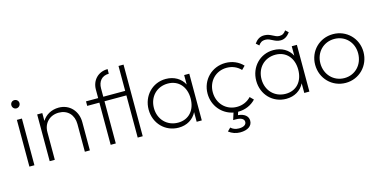

<svg xmlns="http://www.w3.org/2000/svg" viewBox="-84 -1176 3677 1846"><g transform="rotate(-15 1754.5 -253.0)"><path d="M76 0H126V-465H76ZM61 -615C61 -592 78 -573 101 -573C124 -573 142 -592 142 -615C142 -637 124 -655 101 -655C78 -655 61 -637 61 -615Z M628 -276V0H678V-282C678 -391 603 -475 494 -475C422 -475 362 -441 329 -387V-465H278V0H329V-276C329 -365 392 -428 482 -428C570 -428 628 -367 628 -276Z M885 -550V-465H764V-420H885V0H936V-420H1154V0H1204V-713H1154V-465H936V-548C936 -617 975 -665 1044 -665L1045 -711C950 -711 885 -642 885 -550Z M1561 10C1643 10 1708 -30 1741 -96V0H1792V-465H1741V-371C1708 -436 1641 -475 1559 -475C1426 -475 1325 -369 1325 -232C1325 -95 1426 10 1561 10ZM1378 -233C1378 -346 1457 -427 1567 -427C1673 -427 1743 -349 1743 -232C1743 -115 1674 -38 1568 -38C1458 -38 1378 -120 1378 -233Z M2153 10C2222 10 2284 -17 2328 -64L2294 -98C2259 -60 2210 -38 2153 -38C2045 -38 1964 -121 1964 -234C1964 -345 2045 -427 2153 -427C2209 -427 2258 -405 2292 -368L2326 -402C2283 -448 2222 -475 2153 -475C2017 -475 1912 -370 1912 -234C1912 -113 1994 -16 2106 6L2084 75H2112C2164 75 2192 93 2192 121C2192 150 2165 167 2118 167C2085 167 2057 156 2038 137L2007 168C2039 193 2078 207 2120 207C2195 207 2241 175 2241 123C2241 77 2204 47 2141 41L2151 10Z M2632 10C2714 10 2779 -30 2812 -96V0H2863V-465H2812V-371C2779 -436 2712 -475 2630 -475C2497 -475 2396 -369 2396 -232C2396 -95 2497 10 2632 10ZM2449 -233C2449 -346 2528 -427 2638 -427C2744 -427 2814 -349 2814 -232C2814 -115 2745 -38 2639 -38C2529 -38 2449 -120 2449 -233ZM2484 -579 2513 -553C2530 -577 2547 -591 2583 -591C2635 -591 2663 -547 2725 -547C2766 -547 2795 -570 2819 -602L2790 -629C2773 -605 2756 -591 2724 -591C2676 -591 2648 -635 2582 -635C2536 -635 2508 -612 2484 -579Z M3224 10C3358 10 3464 -96 3464 -234C3464 -370 3358 -475 3224 -475C3088 -475 2983 -370 2983 -234C2983 -97 3088 10 3224 10ZM3035 -234C3035 -344 3116 -427 3224 -427C3331 -427 3411 -345 3411 -235C3411 -122 3331 -38 3224 -38C3116 -38 3035 -122 3035 -234Z"/></g></svg>

Font: MV Cash ExtraLight
Style: Regular
Weight: 200
Designer: Rodrigo Fuenzalida
Foundry: fragTYPE
Version: Version 1.100;Glyphs 3.1.2 (3151)